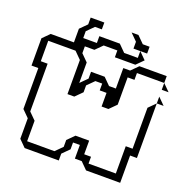

<svg xmlns="http://www.w3.org/2000/svg" viewBox="-154 -1045 1163 1190"><g transform="rotate(20 428.0 -450.0)"><path d="M810 -630V-675L855 -630ZM810 -540V-585L855 -540ZM90 -45V-180L45 -225V-495H0V-675L45 -720H270V-675L315 -630V-495L360 -540V-585H450L495 -540H540V-675H585L630 -720H810V-675H630V-630H585V-450L540 -405H495V-495H450V-540H405L360 -495V-450L315 -405H270V-630L225 -675H45V-540H90V-225L135 -180V-45H315L360 -90V-135L405 -180H495V-90H540V-45H720V-225H765V-495L810 -540V-180H765V0H540L495 -45H450V-135H405V-90L360 -45V0H135ZM198 -720V-810L243 -855V-900H333V-855H288L243 -810V-765H333V-810H468L513 -765H603V-810L648 -765L603 -720H468V-765H378L333 -720ZM558 -810V-855L513 -900H558L603 -855H648V-810Z"/></g></svg>

Font: Rubik Iso
Style: Regular
Weight: 400
Designer: Hubert and Fischer, NaN
Foundry: Hubert and Fischer, NaN
Version: Version 2.200